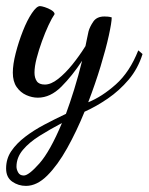

<svg xmlns="http://www.w3.org/2000/svg" viewBox="-40 -329 487 629"><path d="M45 280Q20 280 0 266Q-20 252 -20 223Q-20 191 -3 166Q14 141 42 119.5Q70 98 105 79.5Q140 61 176 44Q189 9 203 -36Q217 -81 229 -130Q197 -81 161 -45Q125 -9 84 -9Q65 -9 46 -17.5Q27 -26 14.5 -44Q2 -62 2 -91Q2 -118 11.5 -155Q21 -192 35 -227.5Q49 -263 64.5 -286Q80 -309 91 -309Q96 -309 107 -305.5Q118 -302 128 -296Q138 -290 139 -283Q130 -270 119 -246.5Q108 -223 97.5 -194Q87 -165 80 -138Q73 -111 73 -91Q73 -74 80.5 -63Q88 -52 107 -52Q127 -52 150.5 -70.5Q174 -89 197 -117.5Q220 -146 240 -178Q242 -187 244.5 -200Q247 -213 250 -226Q254 -241 265.5 -258Q277 -275 302 -275Q308 -275 313.5 -274.5Q319 -274 326 -272Q326 -256 316.5 -212.5Q307 -169 289.5 -111.5Q272 -54 249 6Q294 -12 339.5 -52.5Q385 -93 413 -164L427 -152Q412 -104 381.5 -68Q351 -32 313 -6Q275 20 237 37Q211 101 180 156.5Q149 212 115 246Q81 280 45 280ZM38 246Q54 246 89 206.5Q124 167 163 74Q125 94 90.5 115.5Q56 137 35 162Q14 187 14 217Q14 226 19.5 236Q25 246 38 246Z"/></svg>

Font: Dancing Script Medium
Style: Regular
Weight: 500
Designer: Pablo Impallari
Foundry: Pablo Impallari
Version: Version 2.000